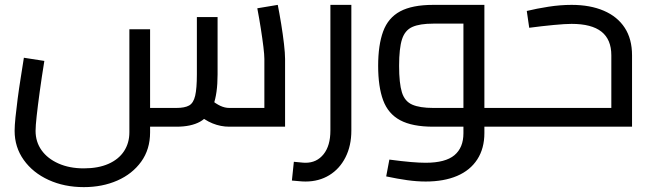

<svg xmlns="http://www.w3.org/2000/svg" viewBox="-20 -520 2674 788"><path d="M324 248Q244 248 179.5 218.5Q115 189 77.5 136.5Q40 84 40 17Q40 -4 43.5 -38.5Q47 -73 52.5 -115Q58 -157 65 -200.5Q72 -244 78 -283L162 -270Q151 -202 143 -143.5Q135 -85 130.5 -44Q126 -3 126 17Q126 62 150.5 96.5Q175 131 220 151Q265 171 324 171Q383 171 425 152.5Q467 134 489 100.5Q511 67 511 23V-400H596V23Q596 93 559.5 143.5Q523 194 461.5 221Q400 248 324 248ZM596 0V-77H704Q738 -77 756 -87Q774 -97 781 -127Q788 -157 788 -215V-450H873V-215Q873 -136 855.5 -88.5Q838 -41 801 -20.5Q764 0 704 0ZM921 0Q886 0 852.5 -13.5Q819 -27 788 -55L843 -113Q866 -94 884.5 -85.5Q903 -77 921 -77H1101L1065 -41V-278Q1065 -295 1061 -328Q1057 -361 1050.5 -402.5Q1044 -444 1036 -486L1120 -500Q1127 -465 1134 -422Q1141 -379 1145.5 -340Q1150 -301 1150 -278V0Z M1234 225Q1221 225 1206.5 223.5Q1192 222 1178 221L1186 144Q1200 145 1212.5 146.5Q1225 148 1234 148Q1280 148 1308 113Q1336 78 1336 16V-500H1422V16Q1422 78 1398 125.5Q1374 173 1331.5 199Q1289 225 1234 225Z M1968 0V-77H2076V0ZM1727 225Q1691 225 1651.5 219.5Q1612 214 1565 204L1578 135Q1631 142 1666.5 145Q1702 148 1727 148Q1808 148 1845 117Q1882 86 1882 27V-449L1921 -423H1758Q1703 -423 1672.5 -409.5Q1642 -396 1630 -359Q1618 -322 1618 -250Q1618 -178 1629.5 -141Q1641 -104 1672 -90.5Q1703 -77 1758 -77H1882V0H1758Q1672 0 1622.5 -26.5Q1573 -53 1552.5 -108.5Q1532 -164 1532 -250Q1532 -335 1552.5 -391Q1573 -447 1622.5 -473.5Q1672 -500 1758 -500H1968V26Q1968 89 1939 134Q1910 179 1856 202Q1802 225 1727 225ZM2076 0V-77Q2082 -77 2086 -74.5Q2090 -72 2092 -67Q2094 -62 2095 -55Q2096 -48 2096 -39Q2096 -30 2095 -22.5Q2094 -15 2092 -10Q2090 -5 2086 -2.5Q2082 0 2076 0Z M2076 0V-77H2515L2489 -54V-293Q2489 -358 2448.5 -390Q2408 -422 2326 -422Q2300 -422 2252.5 -417.5Q2205 -413 2152 -406L2142 -475Q2183 -485 2231.5 -492.5Q2280 -500 2326 -500Q2402 -500 2458 -476Q2514 -452 2544 -406Q2574 -360 2574 -293V0ZM2076 0Q2070 0 2066 -2.5Q2062 -5 2060 -10Q2058 -15 2057 -22.5Q2056 -30 2056 -39Q2056 -51 2057.5 -59Q2059 -67 2063.5 -72Q2068 -77 2076 -77Z"/></svg>

Font: Cairo Play Medium
Style: Regular
Weight: 500
Version: Version 3.119